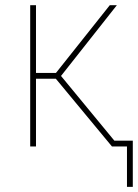

<svg xmlns="http://www.w3.org/2000/svg" viewBox="-20 -566 533 742"><path d="M96.7 0V-545.9H119.1V-284.2H196.3L404.3 -545.9H431.6L215.8 -272.5L440.4 0H412.6L195.8 -261.7H119.1V0ZM470.7 156.2V0H418V-22.5H493.2V156.2Z"/></svg>

Font: Inter Thin
Style: Regular
Weight: 250
Designer: Rasmus Andersson
Foundry: rsms
Version: Version 4.001;git-66647c0bb